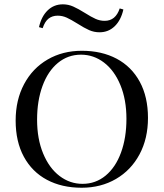

<svg xmlns="http://www.w3.org/2000/svg" viewBox="-20 -858 761 892"><path d="M53.2 0ZM374.5 -797.9Q403.8 -779.3 424.1 -770.3Q444.3 -761.2 466.3 -761.2Q517.1 -761.2 536.1 -818.8L553.2 -814Q542 -764.2 512.9 -736.1Q483.9 -708 442.4 -708Q417 -708 394.3 -718Q371.6 -728 340.3 -748Q310.5 -766.6 290.3 -775.9Q270 -785.2 248 -785.2Q223.1 -785.2 205.8 -771.7Q188.5 -758.3 178.2 -727.1L161.1 -731.9Q172.4 -781.7 201.4 -809.8Q230.5 -837.9 272 -837.9Q297.4 -837.9 320.3 -827.6Q343.3 -817.4 374.5 -797.9ZM667.5 -310.1Q667.5 -214.4 628.2 -140.9Q588.9 -67.4 518.8 -26.6Q448.7 14.2 359.4 14.2Q267.1 14.2 198 -22.7Q128.9 -59.6 90.8 -129.9Q52.7 -200.2 52.7 -297.9Q52.7 -393.6 92 -467.3Q131.3 -541 201.2 -581.5Q271 -622.1 360.4 -622.1Q452.6 -622.1 522 -585.2Q591.3 -548.3 629.4 -478Q667.5 -407.7 667.5 -310.1ZM152.3 -301.8Q152.3 -212.9 180.4 -145Q208.5 -77.1 256.6 -40.5Q304.7 -3.9 363.3 -3.9Q424.3 -3.9 470.7 -42.2Q517.1 -80.6 542.2 -149.2Q567.4 -217.8 567.4 -306.2Q567.4 -395 539.3 -462.9Q511.2 -530.8 463.1 -567.4Q415 -604 356.4 -604Q295.4 -604 249 -565.7Q202.6 -527.3 177.5 -458.7Q152.3 -390.1 152.3 -301.8Z"/></svg>

Font: TypoPRO Playfair Display SC
Style: Regular
Weight: 400
Designer: Claus Eggers Sørensen
Foundry: Claus Eggers Sørensen
Version: Version 1.004;PS 001.004;hotconv 1.0.70;makeotf.lib2.5.58329